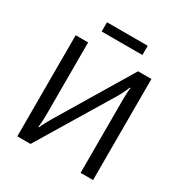

<svg xmlns="http://www.w3.org/2000/svg" viewBox="-193 -992 1078 1135"><g transform="rotate(30 345.5 -424.5)"><path d="M604 -690V0H519V-503Q519 -523 520 -543Q521 -563 524 -582H519Q512 -563 502 -543.5Q492 -524 483 -507L177 0H87V-690H172V-192Q172 -171 170.5 -150.5Q169 -130 167 -110H171Q179 -129 189.5 -148Q200 -167 210 -185L513 -690ZM487 -849V-786H209V-849Z"/></g></svg>

Font: Exo 2
Style: Regular
Weight: 400
Designer: Natanael Gama
Foundry: Natanael Gama
Version: Version 2.010